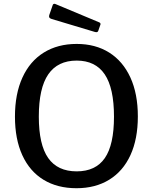

<svg xmlns="http://www.w3.org/2000/svg" viewBox="-20 -984 807 1014"><path d="M59 -368Q59 -488 98.5 -574.5Q138 -661 211.5 -706.5Q285 -752 385 -752Q484 -752 556.5 -706.5Q629 -661 668.5 -575Q708 -489 708 -369Q708 -250 669 -165Q630 -80 557 -35Q484 10 384 10Q283 10 210 -34.5Q137 -79 98 -164Q59 -249 59 -368ZM582 -368Q582 -519 533 -591.5Q484 -664 385 -664Q285 -664 235 -591.5Q185 -519 185 -368Q185 -220 234.5 -149.5Q284 -79 385 -79Q485 -79 533.5 -149Q582 -219 582 -368ZM272 -963 504 -866Q509 -864 510.5 -860Q512 -856 509 -850L500 -824Q498 -817 494 -815Q490 -813 482 -815L252 -884Q243 -887 240.5 -891.5Q238 -896 240 -904L258 -956Q259 -961 263 -963Q267 -965 272 -963Z"/></svg>

Font: Libre Franklin Medium
Style: Regular
Weight: 500
Designer: Pablo Impallari, Rodrigo Fuenzalida
Foundry: Impallari Type
Version: Version 1.002; ttfautohint (v1.5)